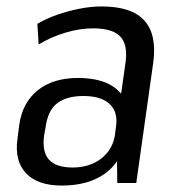

<svg xmlns="http://www.w3.org/2000/svg" viewBox="-20 -568 551 596"><path d="M342 -179 370 -376Q377 -430 353 -455Q329 -480 269 -480Q227 -480 182.5 -466.5Q138 -453 100 -430L96 -494Q123 -510 157 -522Q191 -534 227 -541Q263 -548 295 -548Q388 -548 427.5 -505Q467 -462 456 -376L403 0H344ZM172 8Q97 8 61 -30Q25 -68 34 -135L40 -182Q50 -250 97.5 -288Q145 -326 222 -326Q303 -326 344 -289.5Q385 -253 375 -185L368 -137Q359 -68 307 -30Q255 8 172 8ZM205 -48Q259 -48 295 -76.5Q331 -105 337 -151L340 -174Q347 -220 320.5 -245Q294 -270 239 -270Q187 -270 157.5 -247.5Q128 -225 121 -170L117 -148Q110 -97 132 -72.5Q154 -48 205 -48Z"/></svg>

Font: Pathway Extreme SemiCondensed
Style: Italic
Weight: 400
Width: 4
Italic angle: -8°
Version: Version 1.001;gftools[0.9.26]